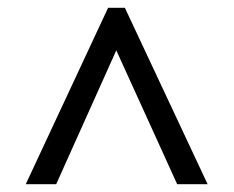

<svg xmlns="http://www.w3.org/2000/svg" viewBox="-20 -734 599 492"><path d="M46 -262 257 -714H300L512 -262H434L278 -605L124 -262Z"/></svg>

Font: Noto Serif Vithkuqi
Style: Regular
Weight: 400
Version: Version 1.005